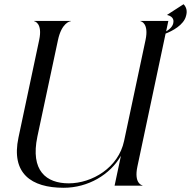

<svg xmlns="http://www.w3.org/2000/svg" viewBox="-20 -879 904 909"><path d="M281.5 10C397 10 501.5 -52 552.5 -141.5L522.5 0H654.5V-1.5C652 -1.5 613.5 -10.5 630.5 -90.5L764 -720C793 -731 851 -760 861 -804.5C867.5 -826.5 862.5 -845.5 849 -859L771.5 -809V-808C803.5 -800.5 802.5 -779.5 800.5 -770.5C798.5 -758 789 -743.5 766.5 -730.5L777 -780H645V-778.5C647.5 -778.5 686 -769.5 669 -689.5L567.5 -212C541 -85 415.5 -11 305.5 -11C199 -11 123 -70.5 157 -232.5L254.5 -689.5C271.5 -769.5 310 -778.5 315.5 -778.5V-780H141.5V-778.5C144 -778.5 182.5 -769.5 165.5 -689.5L67.5 -228C31.5 -58 127.5 10 281.5 10Z"/></svg>

Font: Beautique Display Italic
Style: Regular
Weight: 400
Italic angle: -12°
Designer: Nhat-Quang Ngo
Version: Version 1.100;Glyphs 3.2.3 (3260)